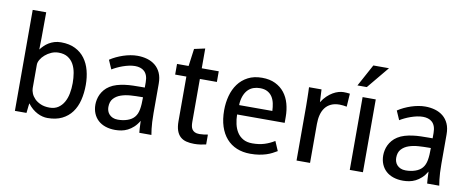

<svg xmlns="http://www.w3.org/2000/svg" viewBox="-63 -1002 3167 1292"><g transform="rotate(10 1520.0 -355.5)"><path d="M77.1 -689.9H169.4L168.5 -516.1L167 -435.1Q177.2 -448.7 190.7 -461.9Q204.1 -475.1 220.9 -485.4Q237.8 -495.6 258.3 -502Q278.8 -508.3 303.7 -508.3Q360.8 -508.3 401.1 -488Q441.4 -467.8 467 -433.1Q492.7 -398.4 504.6 -352.5Q516.6 -306.6 516.6 -254.9Q516.6 -198.7 504.6 -150.4Q492.7 -102.1 466.6 -66.7Q440.4 -31.2 399.4 -11Q358.4 9.3 300.3 9.3Q284.2 9.3 266.8 5.1Q249.5 1 231.7 -8.1Q213.9 -17.1 196.5 -31.7Q179.2 -46.4 164.1 -66.9Q163.1 -60.5 161.6 -49.6Q160.2 -38.6 159.2 -27.3Q157.2 -14.6 156.2 0H77.1ZM168.5 -171.4Q168.5 -154.8 176.3 -135.7Q184.1 -116.7 200.2 -100.3Q216.3 -84 241.7 -73Q267.1 -62 302.2 -62Q336.4 -62 360.4 -77.6Q384.3 -93.3 399.4 -119.6Q414.6 -146 421.1 -180.2Q427.7 -214.4 427.7 -252Q427.7 -286.1 422.1 -319.6Q416.5 -353 402.3 -378.9Q388.2 -404.8 363 -420.9Q337.9 -437 299.3 -437Q273.4 -437 250 -426.8Q226.6 -416.5 208.3 -400.6Q189.9 -384.8 179.2 -366.2Q168.5 -347.7 168.5 -331.1Z M640.6 -448.7Q660.2 -461.9 682.9 -472.7Q705.6 -483.4 729.7 -491.5Q753.9 -499.5 778.3 -503.9Q802.7 -508.3 825.7 -508.3Q860.8 -508.3 892.3 -499.3Q923.8 -490.2 947.5 -470.9Q971.2 -451.7 984.9 -421.4Q998.5 -391.1 998.5 -348.1V-147Q998.5 -113.8 1000 -86.9Q1001.5 -60.1 1003.9 -40.5Q1006.3 -17.6 1009.8 0H927.2Q925.8 -8.3 924.6 -30.8Q923.3 -53.2 922.4 -81.1Q906.2 -53.7 887.2 -36.4Q868.2 -19 847.7 -8.8Q827.1 1.5 805.7 5.4Q784.2 9.3 763.2 9.3Q726.6 9.3 696.8 -0.7Q667 -10.7 646.2 -29.8Q625.5 -48.8 614.3 -75.7Q603 -102.5 603 -136.2Q603 -152.3 606.7 -170.4Q610.4 -188.5 618.7 -206.1Q627 -223.6 640.6 -239.7Q654.3 -255.9 674.3 -268.6Q695.8 -282.2 721.7 -289.8Q747.6 -297.4 775.1 -301Q802.7 -304.7 830.6 -305.4Q858.4 -306.2 884.3 -306.2H910.6V-342.3Q910.6 -369.1 903.8 -387.5Q897 -405.8 884.8 -416.7Q872.6 -427.7 856.4 -432.6Q840.3 -437.5 822.3 -437.5Q802.2 -437.5 780.8 -432.9Q759.3 -428.2 738.8 -420.9Q718.3 -413.6 700 -404.8Q681.6 -396 667.5 -387.2ZM880.9 -102.5Q890.1 -113.3 895.8 -126.5Q901.4 -139.6 904.5 -156.2Q907.7 -172.9 908.9 -193.4Q910.2 -213.9 910.2 -239.7H896Q862.3 -239.7 826.4 -237.3Q790.5 -234.9 760.5 -224.6Q730.5 -214.4 711.2 -193.1Q691.9 -171.9 691.9 -134.8Q691.9 -121.1 696.3 -108.2Q700.7 -95.2 710.2 -85Q719.7 -74.7 734.1 -68.4Q748.5 -62 769 -62Q804.2 -62 834 -72.3Q863.8 -82.5 880.9 -102.5Z M1326.2 -62Q1339.8 -62 1356.2 -64Q1372.6 -65.9 1383.8 -68.4V-1Q1368.7 2.9 1346.9 6.1Q1325.2 9.3 1303.2 9.3Q1273.4 9.3 1249.3 3.2Q1225.1 -2.9 1208.3 -18.1Q1191.4 -33.2 1182.4 -58.8Q1173.3 -84.5 1173.3 -123V-427.7H1096.7V-500.5H1175.8L1191.9 -619.6L1265.6 -635.7V-500.5H1381.8V-427.7H1265.6V-133.8Q1265.6 -119.6 1267.8 -106.4Q1270 -93.3 1276.6 -83.5Q1283.2 -73.7 1294.9 -67.9Q1306.6 -62 1326.2 -62Z M1866.2 -40.5Q1850.6 -31.2 1833.3 -22.2Q1815.9 -13.2 1794.4 -6.3Q1772.9 0.5 1746.3 4.9Q1719.7 9.3 1686 9.3Q1634.8 9.3 1593.5 -7.8Q1552.2 -24.9 1523.2 -57.9Q1494.1 -90.8 1478.5 -138.9Q1462.9 -187 1462.9 -249Q1462.9 -300.8 1475.6 -347.7Q1488.3 -394.5 1514.4 -430.2Q1540.5 -465.8 1581.1 -487.1Q1621.6 -508.3 1677.2 -508.3Q1730 -508.3 1768.1 -489.7Q1806.2 -471.2 1830.8 -439.7Q1855.5 -408.2 1867.2 -366Q1878.9 -323.7 1878.9 -276.4V-235.8H1553.7Q1554.2 -202.1 1561.3 -170.7Q1568.4 -139.2 1584 -115Q1599.6 -90.8 1625 -76.4Q1650.4 -62 1688 -62Q1732.9 -62 1769.3 -73.2Q1805.7 -84.5 1838.4 -105ZM1675.3 -437Q1651.9 -437 1631.6 -429.9Q1611.3 -422.9 1595.9 -408Q1580.6 -393.1 1570.6 -370.4Q1560.5 -347.7 1557.1 -316.4Q1556.6 -314 1556.6 -309.6Q1556.6 -305.2 1556.6 -300.3H1783.2Q1782.2 -327.1 1776.9 -352.1Q1771.5 -377 1759.3 -395.8Q1747.1 -414.6 1726.6 -425.8Q1706.1 -437 1675.3 -437Z M2001.5 -371.6Q2001.5 -377.9 2001.2 -394Q2001 -410.2 2000.7 -429.2Q2000.5 -448.2 1999.8 -469Q1999 -489.7 1998.5 -500.5H2084L2088.4 -413.6Q2104.5 -439.5 2123.5 -457.5Q2142.6 -475.6 2161.9 -486.8Q2181.2 -498 2199.7 -503.2Q2218.3 -508.3 2233.9 -508.3Q2243.7 -508.3 2255.1 -507.6Q2266.6 -506.8 2276.9 -505.4L2271 -415.5Q2257.8 -418 2246.1 -419.4Q2234.4 -420.9 2222.2 -420.9Q2188 -420.9 2163.6 -409.4Q2139.2 -397.9 2123.8 -377.4Q2108.4 -356.9 2101.1 -328.6Q2093.8 -300.3 2093.8 -266.1V0H2001.5Z M2317.4 -568.8 2399.4 -719.7H2506.3L2381.3 -568.8ZM2365.2 -497.6H2455.1V0H2365.2Z M2607.4 -448.7Q2627 -461.9 2649.7 -472.7Q2672.4 -483.4 2696.5 -491.5Q2720.7 -499.5 2745.1 -503.9Q2769.5 -508.3 2792.5 -508.3Q2827.6 -508.3 2859.1 -499.3Q2890.6 -490.2 2914.3 -470.9Q2938 -451.7 2951.7 -421.4Q2965.3 -391.1 2965.3 -348.1V-147Q2965.3 -113.8 2966.8 -86.9Q2968.3 -60.1 2970.7 -40.5Q2973.1 -17.6 2976.6 0H2894Q2892.6 -8.3 2891.4 -30.8Q2890.1 -53.2 2889.2 -81.1Q2873 -53.7 2854 -36.4Q2835 -19 2814.5 -8.8Q2793.9 1.5 2772.5 5.4Q2751 9.3 2730 9.3Q2693.4 9.3 2663.6 -0.7Q2633.8 -10.7 2613 -29.8Q2592.3 -48.8 2581.1 -75.7Q2569.8 -102.5 2569.8 -136.2Q2569.8 -152.3 2573.5 -170.4Q2577.1 -188.5 2585.4 -206.1Q2593.8 -223.6 2607.4 -239.7Q2621.1 -255.9 2641.1 -268.6Q2662.6 -282.2 2688.5 -289.8Q2714.4 -297.4 2741.9 -301Q2769.5 -304.7 2797.4 -305.4Q2825.2 -306.2 2851.1 -306.2H2877.4V-342.3Q2877.4 -369.1 2870.6 -387.5Q2863.8 -405.8 2851.6 -416.7Q2839.4 -427.7 2823.2 -432.6Q2807.1 -437.5 2789.1 -437.5Q2769 -437.5 2747.6 -432.9Q2726.1 -428.2 2705.6 -420.9Q2685.1 -413.6 2666.7 -404.8Q2648.4 -396 2634.3 -387.2ZM2847.7 -102.5Q2856.9 -113.3 2862.5 -126.5Q2868.2 -139.6 2871.3 -156.2Q2874.5 -172.9 2875.7 -193.4Q2877 -213.9 2877 -239.7H2862.8Q2829.1 -239.7 2793.2 -237.3Q2757.3 -234.9 2727.3 -224.6Q2697.3 -214.4 2678 -193.1Q2658.7 -171.9 2658.7 -134.8Q2658.7 -121.1 2663.1 -108.2Q2667.5 -95.2 2677 -85Q2686.5 -74.7 2700.9 -68.4Q2715.3 -62 2735.8 -62Q2771 -62 2800.8 -72.3Q2830.6 -82.5 2847.7 -102.5Z"/></g></svg>

Font: Shanti
Style: Regular
Weight: 400
Designer: vernon adams
Foundry: vernon adams
Version: Version 1.000